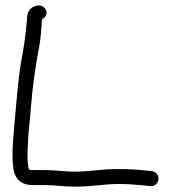

<svg xmlns="http://www.w3.org/2000/svg" viewBox="-20 -705 633 718"><path d="M137 -633C173 -652 146 -694 114 -683C93 -677 81 -663 81 -632C76 -573 69 -526 58 -469C47 -399 41 -316 34 -243C32 -207 27 -173 27 -139V-103C28 -92 29 -83 30 -75V-74L35 -53H36C45 -27 70 -13 100 -13H146C185 -13 216 -7 259 -7C302 -7 336 -11 379 -15C437 -20 497 -14 542 -9C566 -6 581 -35 568 -53C564 -59 557 -63 549 -65L520 -68C484 -72 422 -75 371 -71C332 -68 297 -63 259 -63C223 -63 187 -69 147 -69H101C92 -69 94 -69 88 -72C86 -76 84 -92 83 -105V-138C84 -151 84 -164 85 -181C87 -221 93 -263 96 -308C102 -383 113 -460 126 -527C133 -565 134 -592 137 -630Z"/></svg>

Font: Stray Cat
Style: BdExt
Weight: 700
Version: Version 1.0